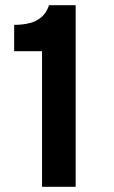

<svg xmlns="http://www.w3.org/2000/svg" viewBox="-20 -720 440 740"><path d="M142 0V-522.6H34.6V-624.2Q68.2 -624.2 95 -631.2Q121.8 -638.2 140.6 -654.7Q159.4 -671.2 169 -700H271.6V0Z"/></svg>

Font: Overpass
Style: Regular
Weight: 400
Designer: Delve Withrington, Dave Bailey, Thomas Jockin
Foundry: Delve Fonts LLC
Version: Version 4.000